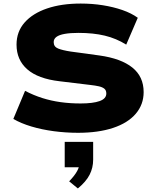

<svg xmlns="http://www.w3.org/2000/svg" viewBox="-20 -736 866 1080"><path d="M419 11Q350 11 282.5 2Q215 -7 156.5 -24.5Q98 -42 55 -67L121 -225Q169 -200 218 -184.5Q267 -169 320.5 -161.5Q374 -154 433 -154Q503 -154 540.5 -167.5Q578 -181 578 -210Q578 -228 567 -237Q556 -246 536 -250.5Q516 -255 489 -258L315 -279Q194 -293 133.5 -346Q73 -399 73 -485Q73 -558 118.5 -609.5Q164 -661 245 -688.5Q326 -716 434 -716Q499 -716 558.5 -706.5Q618 -697 668.5 -679.5Q719 -662 755 -636L690 -485Q634 -520 569.5 -535.5Q505 -551 421 -551Q376 -551 344.5 -545.5Q313 -540 297.5 -528.5Q282 -517 282 -499Q282 -473 307 -463Q332 -453 378 -446L539 -424Q661 -407 724.5 -356Q788 -305 788 -218Q788 -148 743.5 -96Q699 -44 616 -16.5Q533 11 419 11ZM418 324 369 284Q400 252 414 226Q428 200 428 177L461 205H344V62H504V162Q504 208 484 247Q464 286 418 324Z"/></svg>

Font: Nunito Sans 10pt Expanded Black
Style: Regular
Weight: 900
Width: 7
Designer: Vernon Adams
Foundry: Vernon Adams
Version: Version 3.101;gftools[0.9.27]